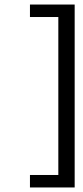

<svg xmlns="http://www.w3.org/2000/svg" viewBox="-20 -670 367 846"><path d="M309 -650V156H112V101H237V-595H112V-650Z"/></svg>

Font: Buenard
Style: Regular
Weight: 400
Designer: Gustavo Ibarra
Foundry: FontFuror
Version: Version 1.001 2011